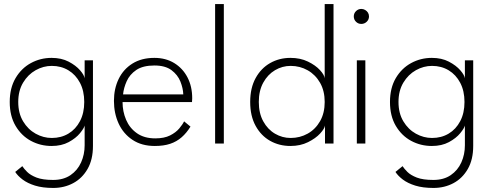

<svg xmlns="http://www.w3.org/2000/svg" viewBox="-20 -708 2429 947"><path d="M242.5 219Q190 219 153 207.5Q116 196 91.8 177.8Q67.5 159.5 55 140L90 111.5Q98 124 114 140Q130 156 160.2 167.8Q190.5 179.5 242 179.5Q293 179.5 327.8 155.8Q362.5 132 380 93Q397.5 54 397.5 8.5V-7H438.5V12Q438.5 79 412 125.2Q385.5 171.5 341.2 195.2Q297 219 242.5 219ZM397.5 0V-89Q394.5 -75.5 374.5 -51Q354.5 -26.5 319 -7.2Q283.5 12 234.5 12Q179.5 12 132.5 -13.2Q85.5 -38.5 56.8 -87.2Q28 -136 28 -205Q28 -274 56.8 -322.8Q85.5 -371.5 132.5 -397Q179.5 -422.5 234.5 -422.5Q283 -422.5 318.8 -403.8Q354.5 -385 375 -361.2Q395.5 -337.5 397.5 -321.5V-410.5H438.5V0ZM70 -205Q70 -149.5 94 -109.5Q118 -69.5 156 -48.5Q194 -27.5 235.5 -27.5Q281.5 -27.5 317.5 -49Q353.5 -70.5 374.5 -110.5Q395.5 -150.5 395.5 -205Q395.5 -259.5 374.5 -299.5Q353.5 -339.5 317.5 -361.2Q281.5 -383 235.5 -383Q194 -383 156 -361.8Q118 -340.5 94 -300.5Q70 -260.5 70 -205Z M584.5 -204.5Q584.5 -158 602 -117Q619.5 -76 655.5 -50.8Q691.5 -25.5 746 -25.5Q790 -25.5 818.8 -40Q847.5 -54.5 864.2 -74.5Q881 -94.5 888 -109.5L919.5 -83.5Q900.5 -52.5 876 -31Q851.5 -9.5 819.5 1.2Q787.5 12 743.5 12Q679 12 633.8 -18Q588.5 -48 565.2 -98.5Q542 -149 542 -210.5Q542 -270.5 565.2 -318.5Q588.5 -366.5 633.2 -394.5Q678 -422.5 741.5 -422.5Q797.5 -422.5 839.5 -396.8Q881.5 -371 904.8 -326.2Q928 -281.5 928 -223.5Q928 -219 927.5 -213.8Q927 -208.5 927 -204.5ZM884 -242.5Q883 -272.5 869.8 -305.8Q856.5 -339 825.8 -362Q795 -385 741.5 -385Q685 -385 652.2 -362.8Q619.5 -340.5 604.8 -307.2Q590 -274 587 -242.5Z M1084 0H1041V-688H1084Z M1412.5 12Q1357.5 12 1312.5 -13.2Q1267.5 -38.5 1240.8 -87.2Q1214 -136 1214 -205Q1214 -274 1240.8 -322.8Q1267.5 -371.5 1312.5 -397Q1357.5 -422.5 1412.5 -422.5Q1461.5 -422.5 1499 -404.2Q1536.5 -386 1558.2 -362.2Q1580 -338.5 1581.5 -321.5V-688H1625V0H1583V-89Q1581 -73.5 1559 -49.5Q1537 -25.5 1499.2 -6.8Q1461.5 12 1412.5 12ZM1413.5 -27.5Q1459.5 -27.5 1497.8 -49Q1536 -70.5 1558.8 -110.5Q1581.5 -150.5 1581.5 -205Q1581.5 -259.5 1558.8 -299.5Q1536 -339.5 1497.8 -361.2Q1459.5 -383 1413.5 -383Q1372.5 -383 1336.5 -361.8Q1300.5 -340.5 1278.5 -300.5Q1256.5 -260.5 1256.5 -205Q1256.5 -149.5 1278.5 -109.5Q1300.5 -69.5 1336.5 -48.5Q1372.5 -27.5 1413.5 -27.5Z M1740 0V-410.5H1782V0ZM1762 -590Q1746.5 -590 1735.8 -600.8Q1725 -611.5 1725 -627Q1725 -642.5 1736 -653.2Q1747 -664 1762 -664Q1772 -664 1780.8 -659Q1789.5 -654 1794.8 -645.8Q1800 -637.5 1800 -627Q1800 -611.5 1788.8 -600.8Q1777.5 -590 1762 -590Z M2118 219Q2065.5 219 2028.5 207.5Q1991.5 196 1967.2 177.8Q1943 159.5 1930.5 140L1965.5 111.5Q1973.5 124 1989.5 140Q2005.5 156 2035.8 167.8Q2066 179.5 2117.5 179.5Q2168.5 179.5 2203.2 155.8Q2238 132 2255.5 93Q2273 54 2273 8.5V-7H2314V12Q2314 79 2287.5 125.2Q2261 171.5 2216.8 195.2Q2172.5 219 2118 219ZM2273 0V-89Q2270 -75.5 2250 -51Q2230 -26.5 2194.5 -7.2Q2159 12 2110 12Q2055 12 2008 -13.2Q1961 -38.5 1932.2 -87.2Q1903.5 -136 1903.5 -205Q1903.5 -274 1932.2 -322.8Q1961 -371.5 2008 -397Q2055 -422.5 2110 -422.5Q2158.5 -422.5 2194.2 -403.8Q2230 -385 2250.5 -361.2Q2271 -337.5 2273 -321.5V-410.5H2314V0ZM1945.5 -205Q1945.5 -149.5 1969.5 -109.5Q1993.5 -69.5 2031.5 -48.5Q2069.5 -27.5 2111 -27.5Q2157 -27.5 2193 -49Q2229 -70.5 2250 -110.5Q2271 -150.5 2271 -205Q2271 -259.5 2250 -299.5Q2229 -339.5 2193 -361.2Q2157 -383 2111 -383Q2069.5 -383 2031.5 -361.8Q1993.5 -340.5 1969.5 -300.5Q1945.5 -260.5 1945.5 -205Z"/></svg>

Font: League Spartan Thin ExtraLight
Style: Regular
Weight: 250
Version: Version 2.002